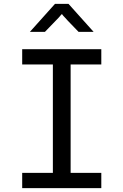

<svg xmlns="http://www.w3.org/2000/svg" viewBox="-20 -975 640 995"><path d="M254 -79V-641H95V-720H505V-641H346V-79H505V0H95V-79ZM265 -955H335L465 -810H387L332 -867Q323 -877 317.5 -883Q312 -889 308 -893Q304 -898 302 -901H299Q297 -898 293 -894Q289 -889 283.5 -883Q278 -877 269 -868L213 -810H135Z"/></svg>

Font: JetBrainsMono NF
Style: Regular
Weight: 400
Monospace: yes
Designer: Philipp Nurullin, Konstantin Bulenkov
Foundry: JetBrains
Version: Version 1.0.2; ttfautohint (v1.8.3)